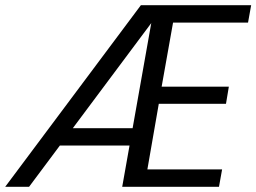

<svg xmlns="http://www.w3.org/2000/svg" viewBox="-34 -720 988 740"><path d="M-14 0 509 -700H934L922 -633H633L589 -386H848L837 -320H578L534 -67H822L810 0H437L549 -631L78 0ZM150 -159 197 -226H515L503 -159Z"/></svg>

Font: DM Sans 20pt
Style: Italic
Weight: 400
Italic angle: -10°
Version: Version 4.004;gftools[0.9.30]